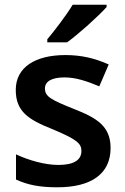

<svg xmlns="http://www.w3.org/2000/svg" viewBox="-20 -786 530 816"><path d="M433 -756V-766H289C262 -721 212 -656 181 -619V-606H265C314 -641 400 -719 433 -756ZM450 -157C450 -250 391 -285 294 -323C196 -362 171 -376 171 -410C171 -440 200 -457 254 -457C304 -457 352 -440 402 -419L442 -512C382 -539 324 -552 258 -552C131 -552 47 -501 47 -404C47 -313 99 -278 203 -237C308 -193 326 -176 326 -144C326 -108 297 -85 228 -85C171 -85 101 -105 48 -130V-23C98 0 148 10 224 10C369 10 450 -48 450 -157Z"/></svg>

Font: Noto Sans Ol Chiki SemiBold
Style: Regular
Weight: 600
Designer: Monotype Design Team, Lewis McGuffie
Foundry: Monotype Imaging Inc.
Version: Version 2.003